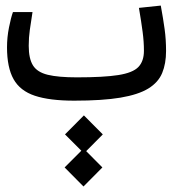

<svg xmlns="http://www.w3.org/2000/svg" viewBox="-20 -362 626 695"><path d="M248.5 2.4Q159.7 2.4 106.2 -15.4Q52.7 -33.2 29.1 -75.4Q5.4 -117.7 5.4 -190.9Q5.4 -227.1 12.5 -262.5Q19.5 -297.9 26.9 -318.4H97.7Q91.8 -280.3 87.9 -253.4Q84 -226.6 84 -196.3Q84 -149.9 99.4 -125.2Q114.7 -100.6 152.8 -91.3Q190.9 -82 258.3 -82Q356 -82 408.4 -90.3Q460.9 -98.6 481 -119.6Q501 -140.6 501 -178.2Q501 -210.9 496.3 -246.3Q491.7 -281.7 482.9 -333.5L562 -341.8Q570.8 -293.9 575.9 -256.6Q581.1 -219.2 581.1 -177.2Q581.1 -131.8 567.1 -97.9Q553.2 -64 517.1 -41.7Q481 -19.5 416 -8.5Q351.1 2.4 248.5 2.4ZM282.2 313 213.9 244.1 274.4 183.6 215.3 124.5 283.7 55.7 352.1 124.5 292 185.1 350.6 244.1Z"/></svg>

Font: Cascadia Code PL SemiLight
Style: Regular
Weight: 350
Monospace: yes
Designer: Aaron Bell
Foundry: Saja Typeworks
Version: Version 2404.023; ttfautohint (v1.8.4)